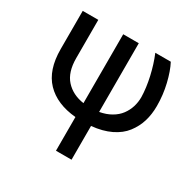

<svg xmlns="http://www.w3.org/2000/svg" viewBox="-171 -712 1107 1111"><g transform="rotate(30 383.0 -156.0)"><path d="M71.3 -545.4H175.3V-289.6Q175.3 -195.8 220.5 -146Q265.6 -96.2 341.8 -85V-545.4H445.8V-86.4Q489.3 -94.2 522.2 -113.3Q555.2 -132.3 575.2 -159.2Q595.2 -186 605 -217.3Q614.7 -248.5 614.7 -282.7Q613.3 -344.2 597.4 -414.6Q581.5 -484.9 556.2 -545.4H659.7Q684.6 -498 701.4 -427.5Q718.3 -356.9 718.3 -282.7Q718.3 -227.1 703.9 -179.9Q689.5 -132.8 658.4 -92.3Q627.4 -51.8 573.2 -25.6Q519 0.5 445.8 7.3V232.9H341.8V7.8Q212.4 -3.9 141.8 -77.4Q71.3 -150.9 71.3 -290Z"/></g></svg>

Font: Interop Med
Style: Regular
Weight: 500
Designer: Rasmus Andersson, Google, Jang Haemin
Foundry: jhaemin
Version: Version 1.007